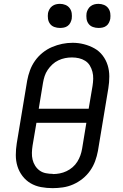

<svg xmlns="http://www.w3.org/2000/svg" viewBox="-20 -968 640 996"><path d="M253 8Q222 8 192.5 2.5Q163 -3 138.5 -17.5Q114 -32 96.5 -55Q79 -78 70.5 -105.5Q62 -133 62 -163.5Q62 -194 67 -225L121 -550Q126 -577 135.5 -603Q145 -629 161.5 -652.5Q178 -676 201 -694.5Q224 -713 250 -724Q276 -735 302.5 -740.5Q329 -746 357 -746Q387 -746 416 -738.5Q445 -731 470 -717Q495 -703 512.5 -680Q530 -657 538.5 -629.5Q547 -602 547 -571.5Q547 -541 542 -510L488 -185Q483 -158 473.5 -132Q464 -106 447.5 -82.5Q431 -59 408.5 -41Q386 -23 360 -11.5Q334 0 306.5 4Q279 8 253 8ZM440 -404 460 -522Q463 -541 463.5 -559.5Q464 -578 459.5 -595.5Q455 -613 446 -628Q437 -643 422 -652.5Q407 -662 389.5 -666Q372 -670 353 -670Q335 -670 317.5 -666.5Q300 -663 283 -655Q266 -647 252 -634Q238 -621 227.5 -605.5Q217 -590 211.5 -573Q206 -556 203 -538L181 -404ZM254 -65Q272 -65 290 -68.5Q308 -72 325 -80Q342 -88 356.5 -100.5Q371 -113 381 -129Q391 -145 397 -162Q403 -179 406 -197L428 -331H169L149 -213Q146 -194 145.5 -175.5Q145 -157 149 -140Q153 -123 162.5 -108Q172 -93 186 -83Q200 -73 218 -69.5Q236 -66 254 -66Q254 -66 254 -65.5Q254 -65 254 -65ZM491 -823Q476 -823 462 -828Q448 -833 439.5 -844.5Q431 -856 429 -870.5Q427 -885 429 -900Q431 -910 436.5 -920Q442 -930 451 -936.5Q460 -943 470 -945.5Q480 -948 491 -948Q506 -948 519.5 -942.5Q533 -937 541.5 -925.5Q550 -914 552 -899.5Q554 -885 552 -870Q550 -860 545 -850Q540 -840 531 -833.5Q522 -827 511.5 -825Q501 -823 491 -823ZM291 -823Q276 -823 262 -828Q248 -833 239.5 -844.5Q231 -856 229 -870.5Q227 -885 229 -900Q231 -910 236.5 -920Q242 -930 251 -936.5Q260 -943 270 -945.5Q280 -948 291 -948Q306 -948 319.5 -942.5Q333 -937 341.5 -925.5Q350 -914 352 -899.5Q354 -885 352 -870Q350 -860 345 -850Q340 -840 331 -833.5Q322 -827 311.5 -825Q301 -823 291 -823Z"/></svg>

Font: Iosevka Etoile Oblique
Style: Regular
Weight: 400
Italic angle: -9°
Designer: Belleve Invis
Foundry: Belleve Invis
Version: Version 15.5.2; ttfautohint (v1.8.4)